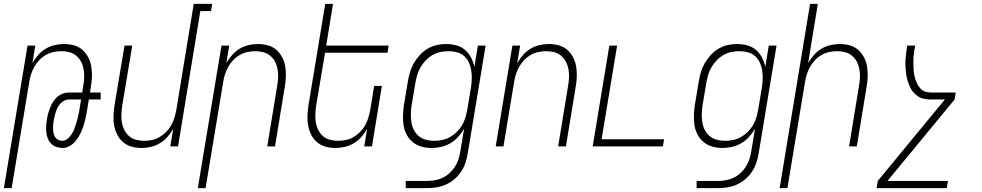

<svg xmlns="http://www.w3.org/2000/svg" viewBox="-43 -755 5063 990"><path d="M-23 215 99 -520H139L124 -430Q137 -452 154 -471.5Q171 -491 193 -504Q215 -517 239 -522.5Q263 -528 287 -528Q314 -528 339 -521Q364 -514 382.5 -497.5Q401 -481 412.5 -458.5Q424 -436 428 -410.5Q432 -385 431 -358Q430 -331 425 -305L421 -278H476V-242H415L405 -180Q401 -160 397 -141Q393 -122 386.5 -103Q380 -84 371 -65.5Q362 -47 349 -30.5Q336 -14 317.5 -3Q299 8 280 8Q263 8 247.5 2.5Q232 -3 221 -14Q210 -25 204 -40Q198 -55 196 -71.5Q194 -88 195 -105Q196 -122 199 -139V-140Q201 -155 205.5 -170.5Q210 -186 216 -201Q222 -216 231 -230.5Q240 -245 253 -256Q266 -267 281.5 -272.5Q297 -278 312 -278H381L386 -311Q390 -332 391 -353.5Q392 -375 388.5 -396Q385 -417 376 -435Q367 -453 351.5 -466.5Q336 -480 316 -485.5Q296 -491 274 -491Q254 -491 234 -487Q214 -483 195 -472.5Q176 -462 160.5 -446Q145 -430 134.5 -411.5Q124 -393 117.5 -373Q111 -353 108 -333L17 215ZM278 -29Q293 -29 305.5 -39.5Q318 -50 326.5 -63.5Q335 -77 340.5 -91.5Q346 -106 350.5 -120.5Q355 -135 358.5 -150Q362 -165 365 -180L375 -242H312Q301 -242 289.5 -236.5Q278 -231 269.5 -222Q261 -213 255 -202Q249 -191 245.5 -180Q242 -169 239 -157.5Q236 -146 234 -134Q232 -123 231 -111.5Q230 -100 230.5 -89Q231 -78 233.5 -67Q236 -56 241.5 -47.5Q247 -39 257 -34Q267 -29 278 -29Z M686 8Q659 8 634.5 1Q610 -6 591 -22.5Q572 -39 561 -61.5Q550 -84 545.5 -109.5Q541 -135 542.5 -162Q544 -189 548 -215L599 -520H639L587 -209Q584 -188 583 -166.5Q582 -145 585.5 -124Q589 -103 598 -85Q607 -67 622 -53.5Q637 -40 657.5 -34.5Q678 -29 700 -29Q720 -29 740 -33Q760 -37 778.5 -47.5Q797 -58 813 -74Q829 -90 839.5 -108.5Q850 -127 856 -147Q862 -167 866 -187L956 -735H1051L1045 -698H990L875 0H835L850 -90Q837 -68 820 -48.5Q803 -29 780.5 -16Q758 -3 734 2.5Q710 8 686 8Z M977 215 1099 -520H1139L1124 -430Q1137 -452 1154 -471.5Q1171 -491 1193 -504Q1215 -517 1239 -522.5Q1263 -528 1287 -528Q1314 -528 1339 -521Q1364 -514 1382.5 -497.5Q1401 -481 1412.5 -458.5Q1424 -436 1428 -410.5Q1432 -385 1431 -358Q1430 -331 1425 -305L1375 0H1335L1386 -311Q1390 -332 1391 -353.5Q1392 -375 1388.5 -396Q1385 -417 1376 -435Q1367 -453 1351.5 -466.5Q1336 -480 1316 -485.5Q1296 -491 1274 -491Q1254 -491 1234 -487Q1214 -483 1195 -472.5Q1176 -462 1160.5 -446Q1145 -430 1134.5 -411.5Q1124 -393 1117.5 -373Q1111 -353 1108 -333L1017 215Z M1686 8Q1659 8 1634.5 1Q1610 -6 1591 -22.5Q1572 -39 1561 -61.5Q1550 -84 1545.5 -109.5Q1541 -135 1542.5 -162Q1544 -189 1548 -215L1634 -735H1674L1639 -520H1961L1955 -483H1633L1587 -209Q1584 -188 1583 -166.5Q1582 -145 1585.5 -124Q1589 -103 1598 -85Q1607 -67 1622 -53.5Q1637 -40 1657.5 -34.5Q1678 -29 1700 -29Q1720 -29 1740 -33Q1760 -37 1778.5 -47.5Q1797 -58 1813 -74Q1829 -90 1839.5 -108.5Q1850 -127 1856 -147Q1862 -167 1866 -187L1886 -312H1926L1875 0H1835L1850 -90Q1837 -68 1820 -48.5Q1803 -29 1780.5 -16Q1758 -3 1734 2.5Q1710 8 1686 8Z M2049 215V178H2159Q2179 178 2199 174.5Q2219 171 2238.5 162Q2258 153 2274 138.5Q2290 124 2301.5 106.5Q2313 89 2320 69Q2327 49 2330 29L2350 -91Q2337 -69 2319 -49Q2301 -29 2278.5 -16Q2256 -3 2231 2.5Q2206 8 2182 8Q2155 8 2130 1Q2105 -6 2085.5 -22Q2066 -38 2054 -60.5Q2042 -83 2038 -108.5Q2034 -134 2035 -161Q2036 -188 2040 -215L2060 -335Q2064 -359 2071 -383Q2078 -407 2091 -429.5Q2104 -452 2122 -471.5Q2140 -491 2162 -504Q2184 -517 2208.5 -522.5Q2233 -528 2257 -528Q2285 -528 2310.5 -521Q2336 -514 2355 -497.5Q2374 -481 2386 -458Q2398 -435 2403 -410L2421 -520H2461L2369 35Q2365 60 2357 84Q2349 108 2335 129.5Q2321 151 2300.5 168.5Q2280 186 2256.5 196.5Q2233 207 2208.5 211Q2184 215 2159 215ZM2196 -29Q2216 -29 2236.5 -33Q2257 -37 2276 -47.5Q2295 -58 2311 -73.5Q2327 -89 2338.5 -107.5Q2350 -126 2356 -146.5Q2362 -167 2366 -187L2386 -307Q2389 -329 2389.5 -351Q2390 -373 2386.5 -394Q2383 -415 2374 -434Q2365 -453 2349.5 -466.5Q2334 -480 2313 -485.5Q2292 -491 2270 -491Q2250 -491 2229 -487Q2208 -483 2188.5 -472Q2169 -461 2153.5 -445Q2138 -429 2126.5 -410Q2115 -391 2109 -370.5Q2103 -350 2099 -329L2079 -209Q2076 -188 2075.5 -166Q2075 -144 2078.5 -123Q2082 -102 2091.5 -84Q2101 -66 2116.5 -53Q2132 -40 2153 -34.5Q2174 -29 2196 -29Z M2513 0 2599 -520H2639L2624 -430Q2637 -452 2654 -471.5Q2671 -491 2693 -504Q2715 -517 2739 -522.5Q2763 -528 2787 -528Q2814 -528 2839 -521Q2864 -514 2882.5 -497.5Q2901 -481 2912.5 -458.5Q2924 -436 2928 -410.5Q2932 -385 2931 -358Q2930 -331 2925 -305L2875 0H2835L2886 -311Q2890 -332 2891 -353.5Q2892 -375 2888.5 -396Q2885 -417 2876 -435Q2867 -453 2851.5 -466.5Q2836 -480 2816 -485.5Q2796 -491 2774 -491Q2754 -491 2734 -487Q2714 -483 2695 -472.5Q2676 -462 2660.5 -446Q2645 -430 2634.5 -411.5Q2624 -393 2617.5 -373Q2611 -353 2608 -333L2553 0Z M3013 0 3099 -520H3139L3059 -37H3381L3375 0Z M3549 215V178H3659Q3679 178 3699 174.5Q3719 171 3738.5 162Q3758 153 3774 138.5Q3790 124 3801.5 106.5Q3813 89 3820 69Q3827 49 3830 29L3850 -91Q3837 -69 3819 -49Q3801 -29 3778.5 -16Q3756 -3 3731 2.5Q3706 8 3682 8Q3655 8 3630 1Q3605 -6 3585.5 -22Q3566 -38 3554 -60.5Q3542 -83 3538 -108.5Q3534 -134 3535 -161Q3536 -188 3540 -215L3560 -335Q3564 -359 3571 -383Q3578 -407 3591 -429.5Q3604 -452 3622 -471.5Q3640 -491 3662 -504Q3684 -517 3708.5 -522.5Q3733 -528 3757 -528Q3785 -528 3810.5 -521Q3836 -514 3855 -497.5Q3874 -481 3886 -458Q3898 -435 3903 -410L3921 -520H3961L3869 35Q3865 60 3857 84Q3849 108 3835 129.5Q3821 151 3800.5 168.5Q3780 186 3756.5 196.5Q3733 207 3708.5 211Q3684 215 3659 215ZM3696 -29Q3716 -29 3736.5 -33Q3757 -37 3776 -47.5Q3795 -58 3811 -73.5Q3827 -89 3838.5 -107.5Q3850 -126 3856 -146.5Q3862 -167 3866 -187L3886 -307Q3889 -329 3889.5 -351Q3890 -373 3886.5 -394Q3883 -415 3874 -434Q3865 -453 3849.5 -466.5Q3834 -480 3813 -485.5Q3792 -491 3770 -491Q3750 -491 3729 -487Q3708 -483 3688.5 -472Q3669 -461 3653.5 -445Q3638 -429 3626.5 -410Q3615 -391 3609 -370.5Q3603 -350 3599 -329L3579 -209Q3576 -188 3575.5 -166Q3575 -144 3578.5 -123Q3582 -102 3591.5 -84Q3601 -66 3616.5 -53Q3632 -40 3653 -34.5Q3674 -29 3696 -29Z M3977 215 4134 -735H4174L4124 -430Q4137 -452 4154 -471.5Q4171 -491 4193 -504Q4215 -517 4239 -522.5Q4263 -528 4287 -528Q4314 -528 4339 -521Q4364 -514 4382.5 -497.5Q4401 -481 4412.5 -458.5Q4424 -436 4428 -410.5Q4432 -385 4431 -358Q4430 -331 4425 -305L4375 0H4335L4386 -311Q4390 -332 4391 -353.5Q4392 -375 4388.5 -396Q4385 -417 4376 -435Q4367 -453 4351.5 -466.5Q4336 -480 4316 -485.5Q4296 -491 4274 -491Q4254 -491 4234 -487Q4214 -483 4195 -472.5Q4176 -462 4160.5 -446Q4145 -430 4134.5 -411.5Q4124 -393 4117.5 -373Q4111 -353 4108 -333L4017 215Z M4839 215H4477L4483 178L4829 -242H4757Q4739 -242 4721.5 -245.5Q4704 -249 4690 -258.5Q4676 -268 4665 -281Q4654 -294 4647.5 -309.5Q4641 -325 4636 -342Q4631 -359 4629 -376Q4627 -393 4626 -411Q4625 -429 4626 -447Q4627 -465 4629.5 -483.5Q4632 -502 4635 -520H4676Q4673 -505 4670.5 -490Q4668 -475 4667 -460Q4666 -445 4666.5 -430.5Q4667 -416 4667.5 -401Q4668 -386 4670.5 -372Q4673 -358 4677.5 -344.5Q4682 -331 4688.5 -319Q4695 -307 4704.5 -297Q4714 -287 4728 -282.5Q4742 -278 4757 -278H4885L4879 -242L4533 178H4845Z"/></svg>

Font: Iosevka Extralight
Style: Italic
Weight: 200
Italic angle: -9°
Monospace: yes
Designer: Belleve Invis
Foundry: Belleve Invis
Version: Version 32.5.0; ttfautohint (v1.8.4)